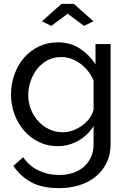

<svg xmlns="http://www.w3.org/2000/svg" viewBox="-20 -750 663 993"><path d="M197 -640 298 -730H362L463 -640L415 -616L330 -679L245 -616ZM278 6Q225 6 180.5 -16Q136 -38 104 -75Q72 -112 54.5 -160Q37 -208 37 -260Q37 -315 54.5 -364.5Q72 -414 104 -451Q136 -488 180.5 -509.5Q225 -531 279 -531Q345 -531 393 -499Q441 -467 474 -418V-522H552V-6Q552 50 531 92.5Q510 135 474 164Q438 193 389.5 208Q341 223 286 223Q197 223 141.5 192.5Q86 162 49 108L100 63Q131 109 180 132Q229 155 286 155Q322 155 354.5 145Q387 135 411 115Q435 95 449.5 65Q464 35 464 -6V-98Q449 -74 428.5 -54.5Q408 -35 384 -21.5Q360 -8 333 -1Q306 6 278 6ZM305 -66Q333 -66 359 -76Q385 -86 407 -102.5Q429 -119 444 -140Q459 -161 464 -183V-333Q453 -360 435.5 -382Q418 -404 396 -420.5Q374 -437 348.5 -446Q323 -455 297 -455Q257 -455 225.5 -438Q194 -421 172 -393Q150 -365 138 -329.5Q126 -294 126 -258Q126 -219 140 -184Q154 -149 178 -123Q202 -97 234.5 -81.5Q267 -66 305 -66Z"/></svg>

Font: PTCRaleway Medium
Style: Regular
Weight: 500
Designer: Matt McInerney, Pablo Impallari, Rodrigo Fuenzalida
Foundry: Matt McInerney, Pablo Impallari, Rodrigo Fuenzalida
Version: Version 3.000g; ttfautohint (v1.5) -l 8 -r 28 -G 28 -x 14 -D